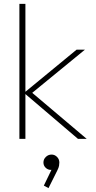

<svg xmlns="http://www.w3.org/2000/svg" viewBox="-20 -716 497 990"><path d="M382 0 104 -237 375 -460H418L136 -229V-246L427 0ZM80 0V-696H111V0ZM230 254 206 241 252 146 266 144Q264 151 258 155.5Q252 160 242 160Q227 160 215.5 149Q204 138 204 122Q204 105 216.5 93Q229 81 246 81Q262 81 274 93Q286 105 286 122Q286 129 284.5 138.5Q283 148 275 164Z"/></svg>

Font: Outfit Thin Thin
Style: Regular
Weight: 250
Version: Version 1.100;gftools[0.9.27]